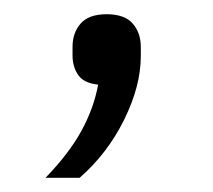

<svg xmlns="http://www.w3.org/2000/svg" viewBox="-20 -112 300 270"><path d="M130 -92Q155 -92 166.5 -79Q178 -66 178 -46V-33Q178 9 154.5 56.5Q131 104 92 138H44Q77 104 94.5 72Q112 40 118 7Q98 5 90 -6.5Q82 -18 82 -34V-46Q82 -66 93.5 -79Q105 -92 130 -92Z"/></svg>

Font: IBM Plex Thai Light
Style: Regular
Weight: 300
Designer: Mike Abbink, Paul van der Laan, Pieter van Rosmalen, Ben Mitchell, Mark Frömberg
Foundry: Bold Monday
Version: Version 1.0